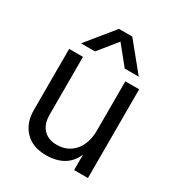

<svg xmlns="http://www.w3.org/2000/svg" viewBox="-172 -830 883 950"><g transform="rotate(30 270.0 -355.0)"><path d="M467 0H388V-88Q348 6 229 6Q154 6 110.5 -38.5Q67 -83 67 -158V-507H146V-178Q146 -123 174 -94Q202 -65 250 -65Q313 -65 350.5 -109Q388 -153 388 -228V-507H467ZM184 -560H104L231 -716H307L434 -560H354L269 -665Z"/></g></svg>

Font: Hind Guntur
Style: Regular
Weight: 400
Designer: Manushi Parikh, Hitesh Malaviya
Foundry: Indian Type Foundry
Version: Version 1.002;PS 1.0;hotconv 1.0.86;makeotf.lib2.5.63406; tt